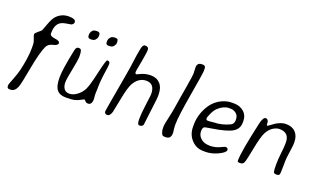

<svg xmlns="http://www.w3.org/2000/svg" viewBox="-81 -1177 2822 1707"><g transform="rotate(20 1330.0 -323.0)"><path d="M404.3 -684.1Q404.3 -667 383.3 -655.8Q381.3 -654.8 337.6 -647.9Q293.9 -641.1 273.4 -622.1Q239.3 -591.3 239.3 -519Q239.3 -493.7 287.4 -488Q335.4 -482.4 335.4 -460.7Q335.4 -439 291.7 -429.4Q248 -419.9 232.9 -388.2Q202.6 -323.7 173.8 -167Q145.5 -10.3 133.8 20Q113.3 74.2 71.8 74.2H61Q39.1 74.2 39.1 51.8V41Q39.1 34.7 62.3 -23.4Q85.4 -81.5 94.7 -121.1Q124.5 -251 124.5 -339.8Q124.5 -378.4 122.1 -390.6Q119.6 -402.8 110.1 -426.8Q100.6 -450.7 100.6 -460.9Q100.6 -471.2 126.7 -492.2Q152.8 -513.2 155.8 -517.8Q158.7 -522.5 180.4 -583Q202.1 -643.6 225.6 -667.5Q272 -715.3 338.1 -715.3Q404.3 -715.3 404.3 -684.1Z M586.9 -590.3Q560.1 -590.3 560.1 -616.7V-623.5Q560.1 -644 572.5 -659.7Q585 -675.3 596.7 -675.3L609.4 -677.7H620.1Q647.9 -677.7 647.9 -652.3V-640.1L646 -630.4Q646 -622.6 634 -607.4Q622.1 -592.3 607.4 -592.3Q604.5 -591.3 603 -591.3L595.7 -590.3ZM791.5 -678.2Q816.9 -678.2 816.9 -661.6L819.3 -651.4V-640.1Q819.3 -625 806.6 -609.1Q793.9 -593.3 781.7 -593.3L778.8 -592.3L768.6 -590.8H756.8Q731.4 -590.8 731.4 -615.7V-625.5Q731.4 -644 743.9 -659.4Q756.3 -674.8 765.6 -674.8L781.2 -678.2ZM797.9 -101.6Q797.9 -101.6 797.9 -100.1Q797.9 -44.9 760.3 -44.9Q744.6 -44.9 734.1 -56.9Q723.6 -68.8 720 -68.8Q716.3 -68.8 691.4 -55.2Q666.5 -41.5 641.1 -34.9Q615.7 -28.3 557.6 -28.3Q499.5 -28.3 472.2 -62Q444.8 -95.7 444.8 -176Q444.8 -256.3 485.4 -447.8Q492.7 -481.9 512.7 -481.9H520.5Q537.1 -481.9 542.2 -464.6Q547.4 -447.3 547.4 -412.6Q547.4 -377.9 527.6 -282.7Q507.8 -187.5 507.8 -152.8Q507.8 -118.2 523.9 -94.5Q540 -70.8 575 -70.8Q609.9 -70.8 646.2 -97.4Q682.6 -124 702.6 -163.1Q722.7 -202.1 752 -333.5Q781.2 -464.8 792.5 -464.8Q818.4 -464.8 818.4 -442.4V-432.6Q818.4 -415 807.1 -341.8Q795.9 -268.6 795.9 -187L794.9 -166.5Q794.4 -156.2 794.4 -135.7L796.4 -118.7Z M1261.2 -315.4Q1261.2 -413.6 1181.2 -413.6Q1109.9 -413.6 1066.4 -337.9Q1043.9 -298.8 1021.2 -180.9Q998.5 -63 995.6 -52.7Q982.9 -8.3 956.3 -8.3Q929.7 -8.3 929.7 -34.7Q929.7 -40 944.3 -124L949.7 -155.3Q952.6 -170.9 959.7 -211.7Q966.8 -252.4 979 -322.3L992.2 -398.4Q1007.3 -483.4 1013.9 -539.8Q1020.5 -596.2 1033.7 -662.6Q1042 -704.1 1063 -704.1Q1098.6 -704.1 1098.6 -675.3Q1098.6 -654.8 1086.7 -585.2Q1074.7 -515.6 1069.3 -489.7Q1064 -463.9 1064 -453.6Q1064 -437 1078.1 -437Q1080.6 -437 1097.2 -445.8Q1147 -472.2 1202.9 -472.2Q1258.8 -472.2 1291.7 -436.3Q1324.7 -400.4 1324.7 -333V-318.8Q1324.7 -296.9 1316.2 -234.6Q1307.6 -172.4 1300.8 -108.4Q1293.9 -44.4 1292.5 -39.6Q1286.6 -18.6 1256.3 -18.6Q1236.8 -18.6 1236.8 -71.5Q1236.8 -124.5 1249 -213.1Q1261.2 -301.8 1261.2 -315.4Z M1595.7 -720.2H1604Q1630.4 -720.2 1630.4 -692.4V-662.1Q1630.4 -646.5 1593 -428.7Q1555.7 -210.9 1555.7 -141.6Q1555.7 -131.8 1555.7 -122.1L1557.6 -97.2L1562 -58.1Q1562 -30.8 1550.8 -15.6Q1539.6 -0.5 1510.7 -0.5H1502.9Q1485.8 -0.5 1480 -8.3Q1462.9 -31.7 1462.9 -72.3V-87.9Q1462.9 -103 1478 -168.5Q1493.2 -233.9 1501.2 -287.8Q1509.3 -341.8 1514.6 -372.6L1532.2 -475.1Q1552.7 -594.7 1552.7 -621.1L1551.8 -635.7Q1550.3 -657.7 1550.3 -676.5Q1550.3 -695.3 1561 -707.8Q1571.8 -720.2 1595.7 -720.2Z M1968.8 -436.5H1954.6Q1905.3 -436.5 1856 -392.1Q1833 -371.1 1815.4 -333.3Q1797.9 -295.4 1797.9 -282.7Q1797.9 -266.1 1814 -266.1H1830.1L1871.1 -270.5Q1941.9 -270.5 2017.1 -305.2Q2046.9 -318.8 2046.9 -354.5V-361.3L2046.4 -364.7Q2046.4 -397.9 2022.7 -417.2Q1999 -436.5 1968.8 -436.5ZM1867.2 0.5Q1801.8 0.5 1755.9 -48.8Q1710 -98.1 1710 -171.4V-192.4Q1710 -251 1731.4 -308.6Q1775.4 -426.3 1870.6 -469.7Q1916.5 -490.7 1960.4 -490.7H1981.9Q2038.1 -490.7 2075.7 -458Q2113.3 -425.3 2113.3 -370.1V-359.4Q2113.3 -295.4 2059.6 -264.6Q2005.9 -233.9 1870.6 -212.9Q1817.9 -204.6 1808.1 -201.2Q1790.5 -194.8 1790.5 -160.2Q1790.5 -111.8 1831.5 -83Q1860.4 -63 1910.2 -63Q1960 -63 2012.2 -88.9Q2037.6 -101.6 2043.9 -101.6Q2068.4 -101.6 2068.4 -79.6Q2068.4 -57.6 2008.3 -28.3Q1948.2 1 1888.7 1L1877.9 0.5Z M2603.5 -335.9Q2603.5 -318.4 2596.4 -270.8Q2589.4 -223.1 2586.7 -197.3Q2584 -171.4 2584 -108.4Q2584 -45.4 2578.6 -35.2Q2573.2 -24.9 2550.5 -24.9Q2527.8 -24.9 2523.4 -39.8Q2519 -54.7 2519 -108.4Q2519 -162.1 2526.4 -219.5Q2533.7 -276.9 2533.7 -321.3Q2533.7 -415 2439.9 -415Q2412.6 -415 2381.1 -395.5Q2349.6 -376 2327.1 -334.7Q2304.7 -293.5 2281.5 -172.4Q2258.3 -51.3 2248.8 -31Q2239.3 -10.7 2215.3 -10.7H2205.6Q2187.5 -10.7 2187.5 -25.4Q2187.5 -108.4 2252.4 -397.5Q2267.6 -463.9 2292 -463.9Q2320.8 -463.9 2320.8 -416.5Q2320.8 -405.3 2326.4 -405.3Q2332 -405.3 2351.6 -420.9Q2421.9 -476.6 2480.5 -476.6Q2539.1 -476.6 2571.3 -442.4Q2603.5 -408.2 2603.5 -349.6Z"/></g></svg>

Font: Averia Sans Libre Light
Style: Italic
Weight: 300
Italic angle: -8.5°
Version: Version 1.002